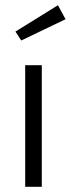

<svg xmlns="http://www.w3.org/2000/svg" viewBox="-20 -715 271 735"><path d="M76.4 0V-465.5H140V0ZM201.8 -695 230.9 -641.4 61.4 -560 39.1 -594.1Z"/></svg>

Font: Spartan
Style: Regular
Weight: 400
Designer: Matt Bailey, Mirko Velimirovic
Foundry: Matt Bailey
Version: Version 1.005